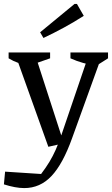

<svg xmlns="http://www.w3.org/2000/svg" viewBox="-40 -758 572 981"><path d="M-20 184 -14 119 170 131Q195 98 212.5 69Q230 40 244.5 7.5Q259 -25 274 -69L414 -480H483L328 -51Q281 80 223 141.5Q165 203 84 203Q61 203 34.5 198Q8 193 -20 184ZM207 -8 38 -480H139L286 -26ZM107 -422Q80 -427 53.5 -436.5Q27 -446 4 -460V-490H216V-460ZM452 -422Q418 -427 384.5 -436.5Q351 -446 320 -460V-490H512V-460ZM182 -564 165 -593 341 -738H353L388 -677Q338 -645 286.5 -617Q235 -589 182 -564Z"/></svg>

Font: Piazzolla Thin Medium
Style: Regular
Weight: 500
Version: Version 2.005